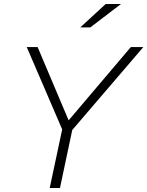

<svg xmlns="http://www.w3.org/2000/svg" viewBox="-20 -934 732 954"><path d="M227 0 289 -291 113 -700H167L321 -336L630 -700H692L339 -288L278 0ZM379 -798 505 -914H581L429 -798Z"/></svg>

Font: Red Hat Text VF
Style: Italic
Weight: 300
Italic angle: -12°
Designer: Pentagram, MCKL
Foundry: Pentagram, MCKL
Version: Version 1.023